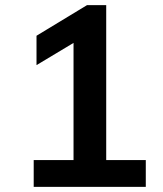

<svg xmlns="http://www.w3.org/2000/svg" viewBox="-20 -732 640 752"><path d="M396 -105H551V0H112V-105H268V-564L123 -477V-592L321 -712H396Z"/></svg>

Font: PRinguin Sans
Style: Bold
Weight: 700
Designer: Vernon Adams
Foundry: Vernon Adams
Version: ""